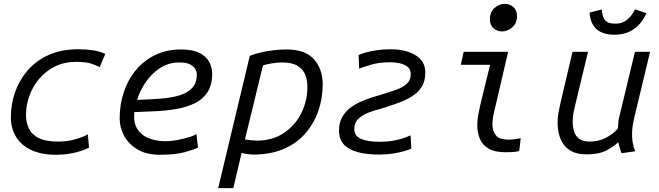

<svg xmlns="http://www.w3.org/2000/svg" viewBox="-20 -785 3400 990"><path d="M268 13Q194 13 142 -11Q90 -35 63 -79Q36 -123 36 -181Q36 -248 58 -310.5Q80 -373 123.5 -423Q167 -473 232 -502Q297 -531 382 -531Q423 -531 458 -526Q493 -521 523 -507L494 -439Q475 -449 448.5 -457.5Q422 -466 372 -466Q311 -466 263 -442Q215 -418 181.5 -378Q148 -338 131 -289.5Q114 -241 114 -191Q114 -156 128 -124.5Q142 -93 178 -74Q214 -55 279 -55Q330 -55 374 -68.5Q418 -82 433 -93L439 -24Q427 -17 401.5 -8Q376 1 341.5 7Q307 13 268 13Z M804 13Q735 13 689 -14.5Q643 -42 620 -85Q597 -128 597 -174Q597 -246 618.5 -310.5Q640 -375 681.5 -424.5Q723 -474 781.5 -502Q840 -530 913 -530Q973 -530 1008.5 -512Q1044 -494 1059 -465.5Q1074 -437 1074 -405Q1074 -346 1049.5 -309Q1025 -272 983 -252Q941 -232 889 -223Q837 -214 781 -211.5Q725 -209 673 -207Q667 -154 687.5 -121Q708 -88 746.5 -72.5Q785 -57 832 -57Q865 -57 899.5 -64Q934 -71 960 -79.5Q986 -88 993 -94L1001 -24Q982 -14 933 -0.5Q884 13 804 13ZM687 -270Q754 -272 810 -276.5Q866 -281 907.5 -294Q949 -307 972 -332.5Q995 -358 995 -402Q995 -413 988 -427Q981 -441 962 -452Q943 -463 905 -463Q849 -463 805 -434Q761 -405 731 -361Q701 -317 687 -270Z M1105 185 1268 -497Q1295 -508 1328.5 -515.5Q1362 -523 1396 -526.5Q1430 -530 1458 -530Q1554 -530 1599 -479Q1644 -428 1644 -350Q1644 -281 1622.5 -216.5Q1601 -152 1557 -100Q1513 -48 1445 -18Q1377 12 1284 12Q1277 12 1256.5 9.5Q1236 7 1226 3L1183 185ZM1304 -60Q1385 -60 1443.5 -99Q1502 -138 1533.5 -201.5Q1565 -265 1565 -338Q1565 -371 1554 -399.5Q1543 -428 1514.5 -445.5Q1486 -463 1434 -463Q1409 -463 1380 -458Q1351 -453 1336 -448L1243 -66Q1254 -64 1273.5 -62Q1293 -60 1304 -60Z M1936 12Q1871 12 1824.5 -0.5Q1778 -13 1753 -40Q1728 -67 1728 -111Q1728 -153 1745.5 -183Q1763 -213 1793 -234Q1823 -255 1861 -269.5Q1899 -284 1939 -295Q1985 -309 2021 -321.5Q2057 -334 2077.5 -353Q2098 -372 2098 -402Q2098 -428 2081 -441Q2064 -454 2039.5 -459Q2015 -464 1991 -464Q1934 -464 1890 -450.5Q1846 -437 1832 -431L1829 -501Q1840 -507 1864.5 -514Q1889 -521 1922.5 -526Q1956 -531 1994 -531Q2072 -531 2122.5 -500.5Q2173 -470 2173 -411Q2173 -366 2153.5 -336Q2134 -306 2101.5 -286.5Q2069 -267 2028.5 -252.5Q1988 -238 1946 -225Q1918 -218 1885.5 -206.5Q1853 -195 1830 -174.5Q1807 -154 1807 -119Q1807 -84 1841.5 -69Q1876 -54 1937 -54Q1981 -54 2015.5 -61Q2050 -68 2071.5 -76.5Q2093 -85 2097 -87L2101 -19Q2092 -14 2067 -6.5Q2042 1 2008 6.5Q1974 12 1936 12Z M2587 0Q2531 0 2499 -19Q2467 -38 2454 -70Q2441 -102 2441 -140Q2441 -165 2445.5 -190.5Q2450 -216 2456 -242L2507 -451H2356L2371 -518H2600L2535 -238Q2528 -212 2523.5 -188Q2519 -164 2519 -143Q2519 -111 2536.5 -88Q2554 -65 2604 -65Q2623 -65 2639 -68Q2655 -71 2665 -72L2657 -5Q2659 -7 2643.5 -3.5Q2628 0 2587 0ZM2570 -623Q2542 -623 2524 -640Q2506 -657 2506 -685Q2506 -723 2530 -744Q2554 -765 2582 -765Q2609 -765 2627.5 -748.5Q2646 -732 2646 -701Q2646 -666 2621.5 -644.5Q2597 -623 2570 -623Z M3007 11Q2950 11 2917 -11Q2884 -33 2869.5 -70.5Q2855 -108 2855 -152Q2855 -178 2859.5 -202.5Q2864 -227 2869 -250L2932 -518H3012L2953 -273Q2949 -254 2941 -222Q2933 -190 2933 -156Q2933 -131 2940 -107.5Q2947 -84 2966 -69.5Q2985 -55 3021 -55Q3068 -55 3106 -75.5Q3144 -96 3166 -122Q3167 -138 3168.5 -156Q3170 -174 3176 -194L3254 -518H3332L3252 -185Q3246 -160 3242.5 -138Q3239 -116 3239 -92Q3239 -72 3242 -51.5Q3245 -31 3255 -5L3185 5Q3181 -7 3176.5 -20Q3172 -33 3168 -52Q3146 -30 3107 -9.5Q3068 11 3007 11ZM3148 -606Q3089 -606 3056.5 -634Q3024 -662 3020 -720L3082 -736Q3085 -715 3090 -698.5Q3095 -682 3109.5 -672.5Q3124 -663 3155 -663Q3190 -663 3215.5 -685Q3241 -707 3254 -737L3313 -717Q3290 -664 3248.5 -635Q3207 -606 3148 -606Z"/></svg>

Font: Ubuntu Sans Mono
Style: Italic
Weight: 400
Italic angle: -13.5°
Monospace: yes
Designer: Dalton Maag Ltd
Foundry: Dalton Maag Ltd
Version: Version 1.006